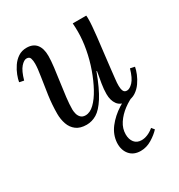

<svg xmlns="http://www.w3.org/2000/svg" viewBox="-185 -634 963 1035"><g transform="rotate(-30 296.5 -116.0)"><path d="M208 11Q168 11 144 -7Q120 -25 109.5 -55Q99 -85 99 -119Q99 -175 107 -232Q115 -289 123 -337.5Q131 -386 131 -414Q131 -433 126.5 -447Q122 -461 104 -461Q88 -461 68.5 -439Q49 -417 34 -364L6 -370Q9 -388 18 -411.5Q27 -435 42.5 -458Q58 -481 80.5 -496Q103 -511 133 -511Q173 -511 193.5 -486Q214 -461 214 -414Q214 -386 209 -345Q204 -304 197.5 -259.5Q191 -215 186 -173Q181 -131 181 -99Q181 -88 184.5 -73Q188 -58 198.5 -47Q209 -36 228 -36Q256 -36 283 -62Q310 -88 334 -132Q358 -176 377 -229.5Q396 -283 406.5 -339.5Q417 -396 417 -447Q417 -462 416.5 -474.5Q416 -487 415 -500H499Q500 -493 500 -487.5Q500 -482 500 -474Q500 -457 498 -433.5Q496 -410 492 -371.5Q488 -333 480 -270Q473 -212 469.5 -179Q466 -146 464 -129.5Q462 -113 461.5 -104Q461 -95 461 -84Q461 -66 466.5 -53Q472 -40 488 -40Q505 -40 525.5 -61.5Q546 -83 561 -136L589 -130Q586 -112 576.5 -88.5Q567 -65 551 -42Q535 -19 512 -4Q489 11 459 11Q419 11 400.5 -14Q382 -39 382 -79Q382 -108 387.5 -142Q393 -176 400 -213H397Q363 -122 332 -73.5Q301 -25 271 -7Q241 11 208 11ZM390 279Q346 279 322 250.5Q298 222 300 177Q303 128 334.5 87Q366 46 414 15.5Q462 -15 514 -31L512 -5Q473 10 439 35.5Q405 61 384 93Q363 125 363 161Q363 192 378.5 211.5Q394 231 423 231Q441 231 460.5 223Q480 215 499 199L513 216Q492 239 459 259Q426 279 390 279Z"/></g></svg>

Font: Lora
Style: Italic
Weight: 400
Italic angle: -3°
Designer: Olga Karpushina, Alexei Vanyashin (Cyrillic)
Foundry: Cyreal
Version: Version 3.008